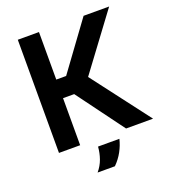

<svg xmlns="http://www.w3.org/2000/svg" viewBox="-156 -816 995 1116"><g transform="rotate(-20 341.5 -258.0)"><path d="M498 0 283 -291H151L173 -406H275L490 -700H648L393 -357L665 0ZM83 0V-700H214V0ZM255 184Q281 153 293.5 117.5Q306 82 309 43H441Q432 81 412.5 117Q393 153 362 184Z"/></g></svg>

Font: REM Medium
Style: Regular
Weight: 500
Designer: Octavio Pardo
Foundry: Ashler Design
Version: Version 1.005;gftools[0.9.28]